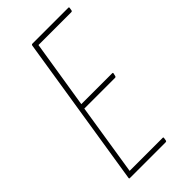

<svg xmlns="http://www.w3.org/2000/svg" viewBox="-209 -711 767 767"><g transform="rotate(-45 174.5 -327.5)"><path d="M38 0Q34 0 35 -5L137 -650Q138 -655 143 -655H346Q350 -655 349 -650L347 -638Q346 -634 341 -634H156L110 -346H284Q289 -346 288 -342L285 -329Q284 -325 280 -325H106L58 -21H245Q249 -21 248 -16L246 -4Q245 0 240 0Z"/></g></svg>

Font: Sofia Sans Extra Condensed Thin
Style: Italic
Weight: 250
Italic angle: -9°
Version: Version 4.100